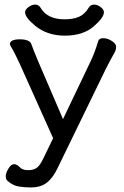

<svg xmlns="http://www.w3.org/2000/svg" viewBox="-20 -651 540 835"><path d="M432 -598Q432 -574 386 -535Q340 -496 262.5 -496Q185 -496 133 -539Q89 -575 89 -598Q89 -609 103.5 -620Q118 -631 133 -631Q148 -631 156 -618Q185 -567 261 -567Q298 -567 323.5 -578Q349 -589 366 -618Q374 -631 389 -631Q404 -631 418 -620Q432 -609 432 -598ZM37 -432Q23 -455 23 -458Q23 -480 66 -480Q108 -480 116 -460Q124 -437 144 -389L254 -133L372 -380Q391 -418 407 -472Q411 -485 429 -485Q447 -485 466 -473Q485 -461 485 -448Q485 -435 479 -424Q473 -413 462 -393Q451 -373 442 -355L231 79Q211 122 184 143Q157 164 116 164H106Q86 164 61 160Q36 156 12 135Q5 128 5 115Q5 102 16.5 82.5Q28 63 41 63Q54 63 68 78Q79 89 103 89Q127 89 141 78Q155 67 169 37L211 -50L67 -371Q45 -418 37 -432Z"/></svg>

Font: Moon Stars Kai
Style: Bold
Weight: 700
Designer: GuiWonder
Version: Version 1.101